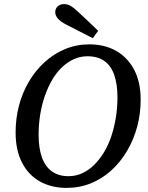

<svg xmlns="http://www.w3.org/2000/svg" viewBox="-20 -899 719 935"><path d="M304 16Q230 16 174 -15.5Q118 -47 87 -107.5Q56 -168 56 -254Q56 -322 72.5 -385Q89 -448 121 -502Q153 -556 197.5 -596.5Q242 -637 297 -660Q352 -683 415 -683Q490 -683 546 -651Q602 -619 633.5 -559Q665 -499 665 -413Q665 -345 648 -282Q631 -219 599 -164.5Q567 -110 522.5 -69.5Q478 -29 423 -6.5Q368 16 304 16ZM314 -41Q349 -41 380.5 -55.5Q412 -70 438 -95.5Q464 -121 485.5 -156Q507 -191 521.5 -234Q536 -277 544 -325.5Q552 -374 552 -425Q552 -490 536 -535Q520 -580 487.5 -602.5Q455 -625 406 -625Q371 -625 340 -611Q309 -597 282 -571.5Q255 -546 234.5 -511Q214 -476 199 -433.5Q184 -391 176 -342.5Q168 -294 168 -243Q168 -178 184 -133Q200 -88 232.5 -64.5Q265 -41 314 -41ZM458 -749 432 -713Q400 -729 367.5 -746Q335 -763 303 -779Q274 -794 261.5 -809Q249 -824 249 -839Q249 -857 261 -868Q273 -879 292 -879Q309 -879 324.5 -870Q340 -861 362 -840Q386 -817 410.5 -794.5Q435 -772 458 -749Z"/></svg>

Font: Source Serif 4 Medium
Style: Italic
Weight: 500
Italic angle: -12°
Designer: Frank Grießhammer
Foundry: Adobe Systems Incorporated
Version: Version 4.004;hotconv 1.0.116;makeotfexe 2.5.65601